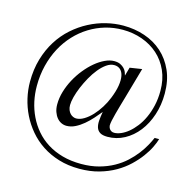

<svg xmlns="http://www.w3.org/2000/svg" viewBox="-127 -823 1176 1169"><g transform="rotate(15 461.0 -239.0)"><path d="M550.3 -251.5Q568.8 -297.4 574.7 -334Q580.6 -370.6 575.4 -396Q570.3 -421.4 555.2 -434.8Q540 -448.2 517.1 -448.2Q492.7 -448.2 468.8 -431.4Q444.8 -414.6 422.9 -387.7Q400.9 -360.8 382.1 -327.1Q363.3 -293.5 349.1 -259.5Q335 -225.6 327.1 -195.1Q319.3 -164.6 319.3 -143.6Q319.3 -126 324.7 -112.8Q330.1 -99.6 338.4 -91.1Q346.7 -82.5 356.7 -78.4Q366.7 -74.2 375.5 -74.2Q399.4 -74.2 425.3 -89.8Q451.2 -105.5 474.6 -130.6Q498 -155.8 517.8 -187.5Q537.6 -219.2 550.3 -251.5ZM897 -83.5Q890.6 -60.5 875.5 -29.5Q860.4 1.5 835.9 34.7Q811.5 67.9 777.1 100.6Q742.7 133.3 697.8 159.2Q652.8 185.1 596.9 200.9Q541 216.8 473.6 216.8Q402.3 216.8 343.3 198.7Q284.2 180.7 236.8 149.4Q189.5 118.2 153.8 75.9Q118.2 33.7 94.5 -14.4Q70.8 -62.5 58.8 -114.7Q46.9 -167 46.9 -217.8Q46.9 -296.4 66.4 -362.3Q85.9 -428.2 119.4 -481.2Q152.8 -534.2 198 -574.2Q243.2 -614.3 294.7 -641.1Q346.2 -668 400.9 -681.4Q455.6 -694.8 508.8 -694.8Q580.6 -694.8 644 -673.3Q707.5 -651.9 755.1 -609.4Q802.7 -566.9 830.6 -504.4Q858.4 -441.9 858.4 -359.9Q858.4 -287.6 837.6 -224.9Q816.9 -162.1 780.5 -115.5Q744.1 -68.8 694.8 -42.2Q645.5 -15.6 588.9 -15.6Q557.1 -15.6 541 -26.1Q524.9 -36.6 519 -55.2Q513.2 -73.7 515.1 -99.1Q517.1 -124.5 522.5 -154.3Q504.4 -132.3 482.7 -107.9Q460.9 -83.5 436.5 -63Q412.1 -42.5 385.3 -29.1Q358.4 -15.6 330.1 -15.6Q313 -15.6 297.1 -23.2Q281.2 -30.8 269.3 -45.4Q257.3 -60.1 250 -80.8Q242.7 -101.6 242.7 -127.9Q242.7 -168 254.9 -209Q267.1 -250 287.6 -288.1Q308.1 -326.2 335.2 -359.6Q362.3 -393.1 392.1 -418Q421.9 -442.9 452.6 -457.3Q483.4 -471.7 510.7 -471.7Q534.2 -471.7 549.6 -464.1Q564.9 -456.5 574.7 -446Q584.5 -435.5 589.1 -423.8Q593.8 -412.1 595.7 -403.3L610.8 -457L687 -468.8L631.3 -273.4Q623 -245.6 615 -217Q606.9 -188.5 600.1 -163.3Q593.3 -138.2 589.1 -117.9Q585 -97.7 585 -86.4Q585 -83 586.7 -76.9Q588.4 -70.8 592.5 -64.7Q596.7 -58.6 604 -54.2Q611.3 -49.8 622.6 -49.8Q641.6 -49.8 664.6 -59.6Q687.5 -69.3 710.4 -88.1Q733.4 -106.9 754.6 -134.3Q775.9 -161.6 792.2 -197Q808.6 -232.4 818.6 -275.6Q828.6 -318.8 828.6 -369.1Q828.6 -439.5 803.7 -495.4Q778.8 -551.3 735.6 -589.8Q692.4 -628.4 634.8 -648.9Q577.1 -669.4 512.2 -669.4Q455.6 -669.4 402.8 -654.1Q350.1 -638.7 303.5 -609.9Q256.8 -581.1 218.3 -539.8Q179.7 -498.5 152.1 -446.8Q124.5 -395 109.1 -333.7Q93.8 -272.5 93.8 -204.1Q93.8 -154.8 104 -106.9Q114.3 -59.1 135.3 -15.6Q156.2 27.8 187.7 64.7Q219.2 101.6 261.7 128.4Q304.2 155.3 357.9 170.4Q411.6 185.5 476.6 185.5Q538.1 185.5 588.6 171.6Q639.2 157.7 679.4 135.3Q719.7 112.8 751 84Q782.2 55.2 805.2 25.1Q828.1 -4.9 843.8 -33.2Q859.4 -61.5 868.7 -83.5Z"/></g></svg>

Font: Doulos SIL Compact
Style: Regular
Weight: 400
Designer: Walt Agee, Victor Gaultney, Peter Martin, Debbi Hosken
Foundry: SIL International
Version: Version 4.110; 2011; Maintenance release ; LnSpcTght